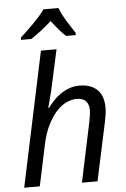

<svg xmlns="http://www.w3.org/2000/svg" viewBox="-64 -1035 706 1080"><g transform="rotate(-5 289.5 -495.0)"><path d="M189 -760H277L234 -563Q228 -533 219 -500.5Q210 -468 202 -436H207Q221 -455 239 -474.5Q257 -494 279.5 -509.5Q302 -525 329 -535Q356 -545 388 -545Q451 -545 487 -511Q523 -477 523 -408Q523 -388 519.5 -368Q516 -348 512 -326L442 0H354L425 -336Q434 -381 434 -402Q434 -435 417.5 -453.5Q401 -472 364 -472Q338 -472 309 -459Q280 -446 253 -417.5Q226 -389 202.5 -343Q179 -297 165 -231L116 0H28ZM83 -843Q95 -854 115 -872.5Q135 -891 155.5 -912Q176 -933 194.5 -953.5Q213 -974 223 -990H308Q323 -951 348 -911.5Q373 -872 392 -843V-830H337Q319 -846 298.5 -870Q278 -894 258 -921Q228 -894 197.5 -870.5Q167 -847 141 -830H83Z"/></g></svg>

Font: BC Sans
Style: Italic
Weight: 400
Italic angle: -12°
Designer: Monotype Design Team
Designer: Province of B.C.
Foundry: Monotype Imaging Inc.
Version: Version 2.000;GOOG;noto-source:20170915:90ef993387c0